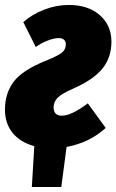

<svg xmlns="http://www.w3.org/2000/svg" viewBox="-33 -574 465 767"><path d="M317.9 -161.1 389.2 -63Q326.7 -4.9 232.9 13.2L211.9 172.9H94.2L104 9.8Q47.9 -5.4 17.3 -43.2Q-13.2 -81.1 -13.2 -136.2Q-13.2 -201.2 21.5 -247.3Q56.2 -293.5 147 -330.1Q197.8 -350.6 213.9 -363.5Q230 -376.5 230 -397Q230 -408.7 222.7 -415.3Q215.3 -421.9 202.1 -421.9Q183.6 -421.9 157.5 -411.9Q131.3 -401.9 109.9 -386.2L60.1 -485.8Q96.2 -517.6 144.5 -535.9Q192.9 -554.2 242.2 -554.2Q318.8 -554.2 365.5 -513.7Q412.1 -473.1 412.1 -407.2Q412.1 -343.8 375.5 -299.3Q338.9 -254.9 259.8 -220.2Q212.9 -199.7 197 -183.3Q181.2 -167 181.2 -145Q181.2 -111.8 213.9 -111.8Q252 -111.8 317.9 -161.1Z"/></svg>

Font: Fira Sans Compressed Heavy
Style: Italic
Weight: 900
Width: 3
Italic angle: -8°
Designer: Carrois Corporate & Edenspiekermann AG
Foundry: Carrois Corporate GbR & Edenspiekermann AG
Version: Version 4.203;PS 004.203;hotconv 1.0.88;makeotf.lib2.5.64775